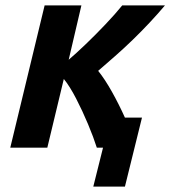

<svg xmlns="http://www.w3.org/2000/svg" viewBox="-20 -546 630 710"><path d="M325 144 361 0H338Q326 -38 305.5 -87Q285 -136 261.5 -181.5Q238 -227 216 -254L155 0H18L145 -526H281L234 -325Q261 -348 297.5 -383Q334 -418 370.5 -456.5Q407 -495 432 -526H590Q563 -494 532.5 -461.5Q502 -429 470 -398Q438 -367 405.5 -338.5Q373 -310 343 -284Q368 -253 394 -206.5Q420 -160 442 -111H505L442 144Z"/></svg>

Font: Ubuntu Sans Mono
Style: Bold Italic
Weight: 700
Italic angle: -13.5°
Monospace: yes
Designer: Dalton Maag Ltd
Foundry: Dalton Maag Ltd
Version: Version 1.006